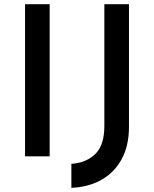

<svg xmlns="http://www.w3.org/2000/svg" viewBox="-20 -749 738 920"><path d="M100 -729H218V0H100ZM598 -142Q598 -50 562.5 14.5Q527 79 464.5 113.5Q402 148 322 151V36Q391 32 435.5 -10Q480 -52 480 -145V-729H598Z"/></svg>

Font: Reem Kufi Medium
Style: Regular
Weight: 500
Designer: Khaled Hosny
Version: Version 1.001